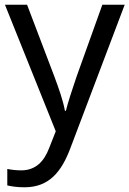

<svg xmlns="http://www.w3.org/2000/svg" viewBox="-20 -556 550 816"><path d="M1 -536 217 2 189 73C167 131 131 168 70 168C47 168 25 165 11 162V232C28 236 52 240 84 240C188 240 241 175 279 74L510 -536H415L306 -232C287 -177 268 -118 260 -85H256C248 -129 231 -177 211 -231L95 -536Z"/></svg>

Font: Noto Sans Inscriptional Parthian
Style: Regular
Weight: 400
Designer: Monotype Design Team
Foundry: Monotype Imaging Inc.
Version: Version 2.003